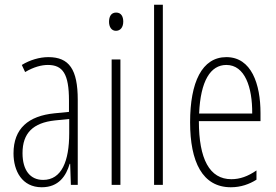

<svg xmlns="http://www.w3.org/2000/svg" viewBox="-20 -780 1164 810"><path d="M184 -539C147 -539 106 -527 72 -506L86 -476C123 -498 156 -506 182 -506C245 -506 271 -468 271 -356V-308L210 -302C100 -291 37 -238 37 -133C37 -59 73 10 156 10C228 10 259 -38 274 -89H276L279 0H308V-359C308 -487 272 -539 184 -539ZM212 -272 272 -278V-218C272 -100 240 -21 162 -21C108 -21 75 -61 75 -134C75 -218 119 -262 212 -272Z M470 -727C448 -727 440 -709 440 -688C440 -667 450 -650 469 -650C488 -650 500 -665 500 -689C500 -709 492 -727 470 -727ZM488 -529H451V0H488Z M667 0V-760H630V0Z M935 -539C832 -539 782 -433 782 -264C782 -97 834 10 954 10C996 10 1032 -3 1062 -22V-61C1026 -36 992 -24 956 -24C864 -24 819 -109 819 -269H1079V-303C1079 -425 1041 -539 935 -539ZM935 -506C1013 -506 1045 -412 1044 -301H820C826 -439 868 -506 935 -506Z"/></svg>

Font: Noto Sans Hebrew ExtraCondensed ExtraLight
Style: Regular
Weight: 200
Width: 2
Designer: Monotype Design Team
Foundry: Monotype Imaging Inc.
Version: Version 2.004